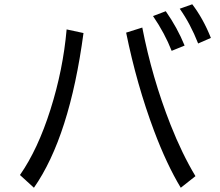

<svg xmlns="http://www.w3.org/2000/svg" viewBox="-20 -882 1040 906"><path d="M74.2 -56.2Q158.7 -177.2 218.3 -365.7Q277.8 -553.7 294.4 -743.2L374 -726.1Q308.6 -237.3 140.1 3.9ZM833 3.9Q766.6 -106 707 -264.6Q625 -483.4 575.2 -728L651.4 -752Q697.3 -515.6 784.7 -293.5Q838.9 -156.2 902.3 -50.8ZM790 -642.1Q757.8 -724.6 702.1 -806.2L762.2 -829.1Q816.9 -751 851.1 -667ZM915 -676.8Q878.4 -770 828.1 -840.8L887.2 -861.8Q939 -793.9 975.1 -703.1Z"/></svg>

Font: BIZ UDGothic
Style: Regular
Weight: 400
Monospace: yes
Designer: TypeBank Co., Ltd.
Foundry: Morisawa Inc.
Version: Version 1.05